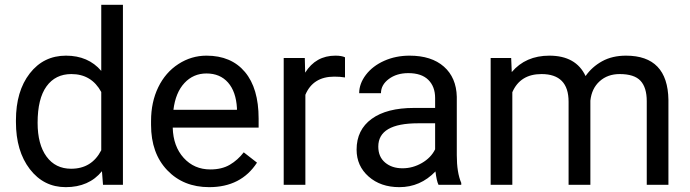

<svg xmlns="http://www.w3.org/2000/svg" viewBox="-20 -770 2873 800"><path d="M46.4 -268.6Q46.4 -390.1 104 -464.1Q161.6 -538.1 254.9 -538.1Q347.7 -538.1 401.9 -474.6V-750H492.2V0H409.2L404.8 -56.6Q350.6 9.8 253.9 9.8Q162.1 9.8 104.2 -65.4Q46.4 -140.6 46.4 -261.7ZM136.7 -258.3Q136.7 -168.5 173.8 -117.7Q210.9 -66.9 276.4 -66.9Q362.3 -66.9 401.9 -144V-386.7Q361.3 -461.4 277.3 -461.4Q210.9 -461.4 173.8 -410.2Q136.7 -358.9 136.7 -258.3Z M851.6 9.8Q744.1 9.8 676.8 -60.8Q609.4 -131.3 609.4 -249.5V-266.1Q609.4 -344.7 639.4 -406.5Q669.4 -468.3 723.4 -503.2Q777.3 -538.1 840.3 -538.1Q943.4 -538.1 1000.5 -470.2Q1057.6 -402.3 1057.6 -275.9V-238.3H699.7Q701.7 -160.2 745.4 -112.1Q789.1 -64 856.4 -64Q904.3 -64 937.5 -83.5Q970.7 -103 995.6 -135.3L1050.8 -92.3Q984.4 9.8 851.6 9.8ZM840.3 -463.9Q785.6 -463.9 748.5 -424.1Q711.4 -384.3 702.6 -312.5H967.3V-319.3Q963.4 -388.2 930.2 -426Q897 -463.9 840.3 -463.9Z M1417.5 -447.3Q1397 -450.7 1373 -450.7Q1284.2 -450.7 1252.4 -375V0H1162.1V-528.3H1250L1251.5 -467.3Q1295.9 -538.1 1377.4 -538.1Q1403.8 -538.1 1417.5 -531.2Z M1807.1 0Q1799.3 -15.6 1794.4 -55.7Q1731.4 9.8 1644 9.8Q1565.9 9.8 1515.9 -34.4Q1465.8 -78.6 1465.8 -146.5Q1465.8 -229 1528.6 -274.7Q1591.3 -320.3 1705.1 -320.3H1793V-361.8Q1793 -409.2 1764.6 -437.3Q1736.3 -465.3 1681.2 -465.3Q1632.8 -465.3 1600.1 -440.9Q1567.4 -416.5 1567.4 -381.8H1476.6Q1476.6 -421.4 1504.6 -458.3Q1532.7 -495.1 1580.8 -516.6Q1628.9 -538.1 1686.5 -538.1Q1777.8 -538.1 1829.6 -492.4Q1881.3 -446.8 1883.3 -366.7V-123.5Q1883.3 -50.8 1901.9 -7.8V0ZM1657.2 -68.8Q1699.7 -68.8 1737.8 -90.8Q1775.9 -112.8 1793 -147.9V-256.3H1722.2Q1556.2 -256.3 1556.2 -159.2Q1556.2 -116.7 1584.5 -92.8Q1612.8 -68.8 1657.2 -68.8Z M2109.9 -528.3 2112.3 -469.7Q2170.4 -538.1 2269 -538.1Q2379.9 -538.1 2419.9 -453.1Q2446.3 -491.2 2488.5 -514.6Q2530.8 -538.1 2588.4 -538.1Q2762.2 -538.1 2765.1 -354V0H2674.8V-348.6Q2674.8 -405.3 2648.9 -433.3Q2623 -461.4 2562 -461.4Q2511.7 -461.4 2478.5 -431.4Q2445.3 -401.4 2439.9 -350.6V0H2349.1V-346.2Q2349.1 -461.4 2236.3 -461.4Q2147.5 -461.4 2114.7 -385.7V0H2024.4V-528.3Z"/></svg>

Font: RobotoSquareBracket
Style: Square-Bracket
Weight: 400
Version: Version 2.137; 2017